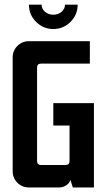

<svg xmlns="http://www.w3.org/2000/svg" viewBox="-20 -824 469 844"><path d="M107.1 -803.6H162.9Q162.9 -785 177.9 -772.1Q192.9 -759.3 214.3 -759.3Q235.7 -759.3 250.7 -772.1Q265.7 -785 265.7 -803.6H321.4Q321.4 -759.3 290 -727.9Q258.6 -696.4 214.3 -696.4Q170 -696.4 138.6 -727.9Q107.1 -759.3 107.1 -803.6ZM107.1 -642.9H375V-544.3H160.7Q142.9 -544.3 142.9 -526.4V-116.4Q142.9 -98.6 160.7 -98.6H267.9Q285.7 -98.6 285.7 -116.4V-272.1H214.3V-370.7H392.9V0H300L290 -32.1H289.3Q285 -18.6 271.1 -9.3Q257.1 0 241.4 0H107.1Q77.1 0 56.4 -20.7Q35.7 -41.4 35.7 -71.4V-571.4Q35.7 -601.4 56.4 -622.1Q77.1 -642.9 107.1 -642.9Z"/></svg>

Font: Aire Exterior
Style: Regular
Weight: 400
Width: 4
Designer: Jayvee Enaguas (HarvettFox96)
Version: 20190503.02